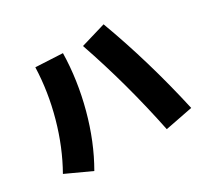

<svg xmlns="http://www.w3.org/2000/svg" viewBox="-158 -974 1316 1239"><g transform="rotate(-30 500.0 -355.0)"><path d="M960 0 755 40Q677 -341 555 -695L740 -750Q872 -395 960 0ZM215 40 30 -45Q115 -195 164.5 -373Q214 -551 220 -730L420 -720Q416 -522 362.5 -322.5Q309 -123 215 40Z"/></g></svg>

Font: M PLUS 1p Black
Style: Regular
Weight: 900
Version: Version 1.061